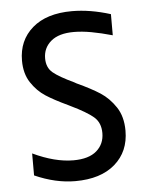

<svg xmlns="http://www.w3.org/2000/svg" viewBox="-46 -611 508 661"><g transform="rotate(-5 207.5 -280.0)"><path d="M48 -20V-96Q86 -78 121 -69Q156 -60 188 -60Q241 -60 268 -83.5Q295 -107 295 -145Q295 -181 271.5 -201Q248 -221 194 -247L186 -251Q139 -273 110.5 -291.5Q82 -310 61.5 -341Q41 -372 41 -417Q41 -487 90 -529.5Q139 -572 227 -572Q290 -572 360 -550V-477Q321 -488 288 -494Q255 -500 227 -500Q175 -500 148 -477Q121 -454 121 -418Q121 -386 142 -368.5Q163 -351 214 -327L221 -323Q271 -300 301 -280.5Q331 -261 353 -228Q375 -195 375 -146Q375 -74 325.5 -31Q276 12 188 12Q120 12 48 -20Z"/></g></svg>

Font: TASA Explorer VF
Style: Regular
Weight: 400
Designer: Weizhong Zhang
Foundry: Local Remote
Version: Version 1.000;Glyphs 3.2 (3192)